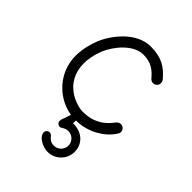

<svg xmlns="http://www.w3.org/2000/svg" viewBox="-202 -606 912 912"><g transform="rotate(45 254.5 -149.5)"><path d="M221 33C217 43 215 50 215 56C215 68 225 76 236 76C240 76 244 74 248 71C255 67 264 61 279 61C306 61 328 83 328 110C328 137 306 159 279 159C256 159 247 148 239 139C234 133 229 128 221 128C209 128 200 138 200 146C200 179 247 201 279 201C329 201 370 160 370 110C370 62 336 19 268 19L269 0H277C351 -3 418 -43 451 -93C455 -99 459 -105 459 -112C459 -127 447 -139 432 -139C419 -139 410 -129 406 -123C377 -84 334 -52 262 -52C218 -52 103 -90 103 -218C103 -245 108 -278 123 -316C146 -373 207 -448 274 -448C326 -448 355 -426 382 -393C387 -388 394 -384 402 -384C417 -384 429 -396 429 -411C429 -418 426 -426 422 -430C384 -474 346 -500 272 -500C175 -500 100 -401 74 -335C64 -309 50 -265 50 -216C50 -105 133 -18 233 -2Z"/></g></svg>

Font: Comic Neue
Style: Normal
Weight: 400
Designer: Craig Rozynski
Foundry: Craig Rozynski
Version: Version 2.003